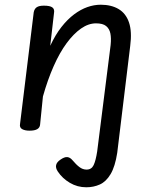

<svg xmlns="http://www.w3.org/2000/svg" viewBox="-20 -539 653 814"><path d="M477 109Q468 167 449 199Q430 231 403.5 243Q377 255 346 255Q308 255 276 236Q244 217 225 188Q215 173 218 160.5Q221 148 236 138Q253 126 265 127Q277 128 287 140Q303 159 317 169.5Q331 180 347 180Q368 180 377 161Q386 142 392 103L449 -348Q452 -377 448 -397Q444 -417 430 -428.5Q416 -440 387 -440Q355 -440 323.5 -418Q292 -396 262.5 -356Q233 -316 207.5 -258.5Q182 -201 162 -130L150 -11Q149 2 138 8.5Q127 15 105 15Q86 15 74 8.5Q62 2 65 -14L123 -487Q126 -502 136 -508.5Q146 -515 166 -515Q192 -515 202 -507.5Q212 -500 209 -484L193 -345Q215 -392 240.5 -424.5Q266 -457 294 -478Q322 -499 350.5 -509Q379 -519 407 -519Q452 -519 483 -500.5Q514 -482 527 -443.5Q540 -405 532 -344Z"/></svg>

Font: Playwrite GB S
Style: Italic
Weight: 400
Italic angle: -7°
Designer: Veronika Burian, José Scaglione
Foundry: TypeTogether
Version: Version 1.000